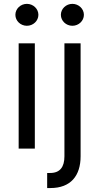

<svg xmlns="http://www.w3.org/2000/svg" viewBox="-20 -770 514 995"><path d="M76.7 0H160.5V-545.5H76.7ZM59.7 -693.2C59.7 -661.9 86.6 -636.4 119.3 -636.4C152 -636.4 179 -661.9 179 -693.2C179 -724.4 152 -750 119.3 -750C86.6 -750 59.7 -724.4 59.7 -693.2ZM224.4 204.5H241.5C346.6 204.5 397.7 140.6 397.7 39.8V-545.5H313.9V39.8C313.9 95.2 291.2 126.4 240.1 126.4H224.4ZM295.5 -693.2C295.5 -661.9 322.4 -636.4 355.1 -636.4C387.8 -636.4 414.8 -661.9 414.8 -693.2C414.8 -724.4 387.8 -750 355.1 -750C322.4 -750 295.5 -724.4 295.5 -693.2Z"/></svg>

Font: Magic Ui Pro
Style: Regular
Weight: 400
Designer: Stefan Endress, Andreas Faust
Version: Version 1.000;FEAKit 1.0